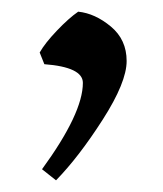

<svg xmlns="http://www.w3.org/2000/svg" viewBox="-20 -131 279 329"><path d="M76 178 52 159Q122 63 122 11Q122 -16 56 -21L48 -41Q57 -57 77.5 -78.5Q98 -100 114 -111Q143 -108 170 -85.5Q197 -63 197 -26.5Q197 10 156 74Q115 138 76 178Z"/></svg>

Font: Buenard
Style: Regular
Weight: 400
Designer: Gustavo Ibarra
Foundry: FontFuror
Version: Version 1.001 2011